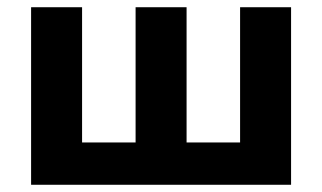

<svg xmlns="http://www.w3.org/2000/svg" viewBox="-20 -511 891 531"><path d="M66 0V-491H207V-117H355V-491H496V-117H644V-491H785V0Z"/></svg>

Font: Nunito Sans ExtraBold
Style: Regular
Weight: 800
Designer: Vernon Adams
Foundry: Vernon Adams
Version: Version 3.101; ttfautohint (v1.8.4.7-5d5b);gftools[0.9.27]